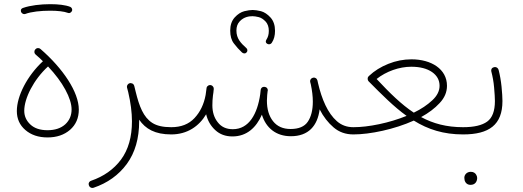

<svg xmlns="http://www.w3.org/2000/svg" viewBox="-20 -659 2549 935"><path d="M62 -118.2C62 -80.6 75.7 -49.8 103.5 -25.9C131.3 -2 167 10.3 211.4 10.3C255.9 10.3 292.5 -2 321.3 -26.9C349.6 -51.8 363.8 -84.5 363.8 -125.5C363.8 -210.4 287.1 -325.2 177.2 -420.4C173.8 -423.3 170.4 -424.8 166 -424.8C165.5 -424.8 158.2 -425.8 151.9 -418.5C148.9 -415 147.5 -411.6 147.5 -407.2C147.5 -406.7 146.5 -399.4 153.8 -393.1C166 -382.8 177.7 -372.1 189 -360.8C112.3 -289.6 62 -191.9 62 -118.2ZM98.1 -119.6C98.1 -179.7 143.1 -270.5 213.9 -335.4C250 -296.9 278.3 -259.3 298.3 -222.2C318.4 -185.1 328.6 -152.8 328.6 -126C328.6 -96.7 318.4 -72.8 297.9 -53.7C276.9 -34.7 248 -24.9 211.4 -24.9C175.3 -24.9 147.5 -34.2 127.9 -52.7C107.9 -71.3 98.1 -93.8 98.1 -119.6ZM82.5 -601.1C85.9 -593.8 92.8 -590.3 98.1 -590.3C99.6 -590.3 101.1 -590.3 102.5 -590.8C131.8 -602.1 179.2 -606.9 224.6 -606.9C259.3 -606.9 292 -603.5 311 -596.2C312.5 -595.7 314.5 -595.2 315.9 -595.2C319.8 -595.2 325.7 -597.7 329.6 -604C331.1 -606.4 331.5 -608.4 331.5 -610.8C331.5 -614.7 330.1 -621.6 322.3 -625.5C298.8 -634.8 263.7 -638.7 224.6 -638.7C178.2 -638.7 127.4 -632.8 92.8 -620.6C85.4 -618.2 81.5 -613.8 81.5 -607.4C81.5 -605.5 82 -603.5 82.5 -601.1Z M598.6 -232.4C601.1 -224.1 603 -216.3 604.5 -210C616.2 -159.2 622.6 -111.8 622.6 -68.4C622.6 7.8 605 69.8 569.3 118.2C533.7 166 484.9 200.2 423.8 221.2C415.5 223.6 411.6 231.4 411.6 237.3C411.6 239.3 412.1 241.7 413.1 244.1C415.5 252.4 423.8 256.3 429.7 256.3C431.6 256.3 433.6 255.9 435.5 255.4C503.4 232.4 557.6 193.8 597.7 139.2C637.7 84.5 657.7 15.1 657.7 -68.4V-76.2C688.5 -31.2 734.9 -4.4 813.5 -4.4H814C825.7 -4.4 831.5 -10.3 831.5 -22C831.5 -33.7 825.7 -39.6 814 -39.6H813.5C773.9 -39.6 743.7 -46.4 721.7 -60.5C678.2 -88.4 658.2 -141.1 640.6 -212.9C638.2 -222.2 636.2 -231.4 633.8 -240.7C631.3 -249 626 -253.4 617.7 -253.9C617.2 -254.4 616.2 -254.4 615.2 -254.4C614.3 -254.4 613.3 -254.4 612.3 -253.9C609.4 -253.4 606.9 -252 604.5 -250C602.1 -247.6 600.1 -245.1 599.1 -242.2C598.6 -240.2 598.1 -238.3 598.1 -236.8C598.1 -235.4 598.1 -233.9 598.6 -232.4Z M796.4 -22C796.4 -12.2 804.2 -4.4 814 -4.4C891.6 -4.4 949.2 -43.9 983.9 -102.5C991.2 -71.3 1006.3 -45.4 1028.3 -25.4C1050.3 -4.9 1078.1 5.4 1111.8 5.4C1182.1 5.4 1228 -38.1 1255.4 -100.6C1274.9 -36.6 1323.7 4.4 1396.5 4.4C1482.4 4.4 1526.4 -46.4 1536.6 -126.5C1554.7 -90.8 1577.6 -61.5 1604.5 -38.6C1631.3 -15.6 1663.1 -4.4 1700.7 -4.4H1701.2C1712.9 -4.4 1718.8 -10.3 1718.8 -22C1718.8 -33.7 1712.9 -39.6 1701.2 -39.6H1700.7C1669.4 -39.6 1642.6 -49.3 1620.6 -68.8C1576.2 -107.4 1546.9 -175.8 1528.8 -253.9L1525.9 -267.1C1524.4 -272.5 1521.5 -276.4 1517.1 -278.8C1514.2 -280.3 1511.2 -281.2 1508.8 -281.2C1506.8 -281.2 1504.9 -280.8 1503.4 -280.3C1495.1 -278.3 1490.2 -270.5 1490.2 -264.2C1490.2 -262.7 1490.2 -260.7 1490.7 -259.3L1493.7 -247.6C1500 -217.8 1503.4 -189.9 1503.4 -164.1C1503.4 -122.6 1495.1 -90.3 1479 -66.4C1462.9 -42.5 1434.6 -30.8 1395 -30.8C1357.9 -30.8 1329.6 -43.5 1309.6 -68.8C1289.6 -94.2 1279.8 -127.4 1279.8 -168.9C1279.8 -177.2 1280.3 -186.5 1281.2 -196.3C1281.7 -202.1 1282.7 -208 1283.2 -214.4L1283.7 -216.3C1284.2 -217.8 1284.2 -218.8 1284.2 -219.7C1284.2 -227.5 1278.3 -235.4 1269 -235.8C1268.1 -236.3 1267.1 -236.3 1265.6 -236.3C1261.2 -236.3 1256.8 -234.4 1253.4 -230.5L1251.5 -227.5C1251.5 -227.1 1251.5 -227.1 1251 -226.6C1250.5 -226.1 1250.5 -225.6 1250.5 -225.1C1250.5 -224.6 1250.5 -224.1 1250 -223.6V-223.1L1249.5 -221.2C1248.5 -213.4 1247.6 -206.1 1247.1 -199.2C1233.4 -105.5 1193.4 -29.8 1113.8 -29.8C1082 -29.8 1057.6 -41 1040.5 -63.5C1022.9 -85.4 1014.2 -113.3 1014.2 -146C1014.2 -162.1 1015.1 -178.2 1017.1 -194.3C1018.6 -203.6 1020 -212.4 1020.5 -221.7L1021 -224.1V-226.1C1021 -227.5 1021 -228.5 1020.5 -230V-231.4C1020 -231.9 1020 -231.9 1020 -232.4L1019 -234.4V-234.9C1018.6 -235.4 1018.6 -235.8 1018.1 -236.3C1018.1 -236.8 1018.1 -236.8 1017.6 -236.8C1017.1 -237.3 1017.1 -237.8 1016.6 -238.3C1016.6 -238.8 1016.6 -238.8 1016.1 -238.8L1013.7 -241.2C1013.2 -241.7 1012.7 -241.7 1012.2 -242.2C1011.7 -242.2 1011.7 -242.2 1011.2 -242.7C1010.7 -243.2 1010.3 -243.2 1009.8 -243.2C1009.8 -243.7 1009.8 -243.7 1009.3 -243.7L1005.4 -244.6H1001C1000.5 -244.6 999.5 -244.6 999 -244.1H998.5C998 -244.1 997.1 -243.7 996.6 -243.2H996.1C995.6 -243.2 995.1 -243.2 994.6 -242.7C994.1 -242.2 994.1 -242.2 993.7 -242.2C993.2 -241.7 993.2 -241.7 993.2 -241.2C988.8 -238.8 986.3 -234.9 985.8 -229.5C983.9 -216.3 982.4 -205.1 981.4 -196.8C973.1 -151.4 955.1 -113.8 927.2 -84C899.4 -54.2 861.8 -39.6 814 -39.6C802.2 -39.6 796.4 -33.7 796.4 -22ZM1101.1 -510.3C1101.1 -483.9 1106.9 -462.9 1119.1 -447.3C1131.3 -431.2 1144 -417 1158.2 -403.8C1164.6 -398.4 1169.9 -398.9 1171.4 -398.9C1174.8 -398.9 1177.2 -400.4 1179.7 -402.8C1185.5 -408.2 1184.6 -413.1 1184.6 -414.6C1184.6 -418 1183.1 -421.4 1180.7 -423.8C1152.8 -449.2 1131.3 -470.7 1131.3 -510.3C1131.3 -528.8 1136.7 -543.9 1147.5 -555.2C1168.5 -577.6 1194.3 -580.1 1210 -580.1C1217.8 -580.1 1227.5 -578.6 1239.7 -575.7C1251.5 -572.8 1262.7 -565.4 1273.4 -554.2C1283.7 -543 1289.1 -527.8 1289.1 -508.8C1289.1 -490.7 1284.7 -477.1 1277.3 -465.8C1275.4 -462.4 1274.4 -459.5 1274.4 -456.5C1274.4 -452.1 1276.9 -448.2 1282.2 -445.3C1284.7 -443.8 1287.6 -443.4 1290 -443.4C1293.5 -443.4 1299.8 -444.3 1304.2 -451.7C1314.5 -467.3 1319.3 -486.3 1319.3 -508.8C1319.3 -535.6 1312 -557.6 1297.4 -573.7C1282.7 -589.8 1267.1 -600.1 1251 -604.5C1234.9 -608.4 1221.2 -610.4 1210.4 -610.4C1199.7 -610.4 1186 -608.4 1169.9 -604.5C1153.3 -600.1 1137.7 -590.3 1123 -574.2C1108.4 -558.1 1101.1 -536.6 1101.1 -510.3Z M1683.1 -22C1683.1 -12.2 1691.4 -4.4 1701.2 -4.4C1782.2 -4.4 1900.9 -29.3 1995.1 -71.8C2064 -28.8 2139.6 -4.4 2234.9 -4.4H2235.4C2247.1 -4.4 2252.9 -10.3 2252.9 -22C2252.9 -33.7 2247.1 -39.6 2235.4 -39.6H2234.9C2154.8 -39.6 2089.8 -57.1 2030.8 -88.9C2067.4 -108.9 2097.2 -131.3 2121.1 -157.2C2145 -182.6 2156.7 -210.4 2156.7 -241.2C2156.7 -322.8 2080.1 -370.1 1983.9 -370.1C1945.3 -370.1 1907.7 -362.8 1871.1 -348.1C1834.5 -333.5 1803.2 -314 1777.3 -289.6L1776.9 -289.1C1769.5 -283.2 1770.5 -276.4 1770.5 -274.4C1770.5 -270.5 1772 -267.1 1774.4 -263.7C1840.3 -197.3 1897.9 -139.2 1960 -94.7C1917.5 -77.6 1873 -64 1826.2 -54.2C1779.3 -44.4 1737.8 -39.6 1701.2 -39.6C1691.4 -39.6 1683.1 -32.2 1683.1 -22ZM1982.9 -334C2025.4 -334 2059.1 -325.2 2084 -308.1C2108.4 -291 2120.6 -268.6 2120.6 -241.2C2120.6 -216.3 2108.9 -192.4 2085 -170.4C2061 -147.9 2031.2 -127.9 1995.1 -110.4C1935.1 -149.9 1878.4 -205.6 1814 -274.4C1860.8 -311.5 1924.3 -334 1982.9 -334Z M2217.8 -22C2217.8 -12.2 2225.6 -4.4 2235.4 -4.4C2362.3 -4.4 2426.8 -51.3 2426.8 -167C2426.8 -184.1 2425.3 -207.5 2422.4 -237.3C2419.4 -266.6 2414.6 -293.5 2408.2 -318.4C2405.8 -327.6 2397.5 -332.5 2391.1 -332.5C2389.6 -332.5 2388.2 -332.5 2386.7 -332C2377 -330.1 2372.1 -324.7 2372.1 -315.4C2372.1 -314 2372.1 -312.5 2372.6 -311C2378.9 -287.1 2383.8 -261.2 2386.2 -232.9C2388.7 -204.1 2390.1 -182.1 2390.1 -167C2390.1 -118.2 2377.4 -85 2352.5 -66.9C2327.6 -48.8 2288.6 -39.6 2235.4 -39.6C2223.6 -39.6 2217.8 -33.7 2217.8 -22ZM2241.2 206.5C2241.2 211.9 2242.7 216.8 2243.2 221.2C2246.6 231.4 2255.4 241.2 2271.5 241.2C2296.4 241.2 2303.7 221.7 2303.7 207.5C2303.7 201.7 2301.8 196.3 2298.3 190.9C2293.9 183.6 2285.6 177.7 2272.5 177.7C2252.9 177.7 2241.2 192.4 2241.2 206.5Z"/></svg>

Font: Mikhak ExtraLight
Style: Regular
Weight: 200
Designer: Amin Abedi
Version: Version 3.2